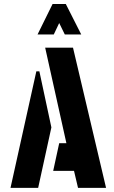

<svg xmlns="http://www.w3.org/2000/svg" viewBox="-20 -916 556 936"><path d="M163.1 -748 236.3 -896.5H300.8L376 -748H295.9L268.6 -803.7L242.2 -748ZM31.2 0 157.2 -568.4H171.9L230.5 -294.9L166 0ZM239.3 -83 268.6 -217.8H303.7L200.2 -683.6H335.9L497.1 0H360.4L340.8 -83Z"/></svg>

Font: Post No Bills Colombo
Style: ExtraBold
Weight: 900
Designer: Kosala Senevirathne, Siva Puranthara, Lasantha Premarathna, Tharique Azeez
Foundry: Mooniak
Version: Version 1.220 ; ttfautohint (v1.5)